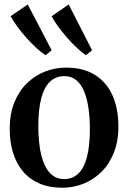

<svg xmlns="http://www.w3.org/2000/svg" viewBox="-20 -848 586 879"><path d="M24.5 -258Q24.5 -327.5 46 -380Q67.5 -432.5 104.2 -467.8Q141 -503 186.8 -520.8Q232.5 -538.5 281.5 -538.5Q363 -538.5 416.5 -504Q470 -469.5 496 -409Q522 -348.5 522 -269.5Q522 -200 500.5 -147.2Q479 -94.5 442.5 -59.2Q406 -24 360.2 -6.2Q314.5 11.5 265.5 11.5Q205 11.5 159.8 -8.2Q114.5 -28 84.5 -64Q54.5 -100 39.5 -149.5Q24.5 -199 24.5 -258ZM274 -28Q312 -28 338.2 -53Q364.5 -78 378 -129Q391.5 -180 391.5 -257.5Q391.5 -307.5 385.2 -351.5Q379 -395.5 365.5 -428.8Q352 -462 329.5 -480.8Q307 -499.5 274.5 -499.5Q236 -499.5 209.2 -474.5Q182.5 -449.5 169 -398.8Q155.5 -348 155.5 -269.5Q155.5 -219.5 161.8 -175.5Q168 -131.5 182 -98.2Q196 -65 218.8 -46.5Q241.5 -28 274 -28ZM188 -595.5Q169 -607.5 146 -628.8Q123 -650 100.2 -675.8Q77.5 -701.5 58.5 -727.2Q39.5 -753 28.5 -774L107 -827.5L216.5 -618L189 -595.5ZM373 -595.5Q354.5 -607.5 332 -628.8Q309.5 -650 287.2 -675.5Q265 -701 246.2 -726.8Q227.5 -752.5 216 -773.5L294.5 -827.5L401.5 -618L374 -595.5Z"/></svg>

Font: Merriweather 96pt SemiBold
Style: Regular
Weight: 600
Version: Version 2.100